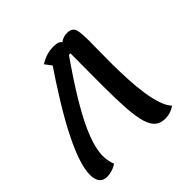

<svg xmlns="http://www.w3.org/2000/svg" viewBox="-181 -897 1069 1069"><g transform="rotate(-45 353.5 -362.5)"><path d="M81 0Q49 0 34 -20Q19 -40 19 -76Q19 -117 38 -175Q57 -233 95 -309Q133 -385 190.5 -479Q248 -573 325 -686L324 -625L273 -693Q302 -710 327 -717.5Q352 -725 380 -725Q409 -725 423 -716.5Q437 -708 440 -685L410 -687Q425 -701 436.5 -709Q448 -717 460 -721Q472 -725 487 -725Q511 -725 523.5 -715Q536 -705 540 -679Q544 -653 544 -605Q544 -573 543 -524Q542 -475 542.5 -417Q543 -359 546 -300Q549 -241 557 -186.5Q565 -132 579 -90Q593 -48 615 -25Q581 0 538 0Q502 0 479 -18.5Q456 -37 443 -80Q430 -123 425 -195.5Q420 -268 420 -376L421 -646L456 -631H374L430 -661Q327 -516 264 -409.5Q201 -303 172.5 -228Q144 -153 144 -100Q144 -83 147.5 -62.5Q151 -42 158 -25Q139 -12 118 -6Q97 0 81 0Z"/></g></svg>

Font: Lemonada
Style: Regular
Weight: 400
Designer: Mohamed Gaber (Arabic), Eduardo Tunni (Latin)
Foundry: Kief Type Foundry
Version: Version 4.005